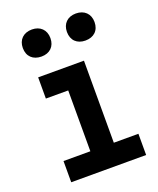

<svg xmlns="http://www.w3.org/2000/svg" viewBox="-145 -873 790 961"><g transform="rotate(-20 250.0 -393.0)"><path d="M142 -642C186 -642 215 -669 215 -714C215 -758 186 -786 142 -786C97 -786 68 -758 68 -714C68 -669 97 -642 142 -642ZM376 -642C421 -642 450 -669 450 -714C450 -758 421 -786 376 -786C332 -786 303 -758 303 -714C303 -669 332 -642 376 -642ZM465 0V-113H334V-550H90V-437H209V-113H66V0Z"/></g></svg>

Font: Tekne LDO
Style: Bold
Weight: 700
Monospace: yes
Designer: Alessio Laiso, Mario Rullo, Paolo Rosset
Foundry: Alessio Laiso
Version: Version 1.000;hotconv 1.0.109;makeotfexe 2.5.65596